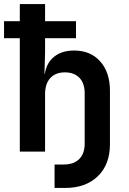

<svg xmlns="http://www.w3.org/2000/svg" viewBox="-20 -750 640 950"><path d="M250 180V64H295Q345 64 372 37Q399 10 399 -39V-288Q399 -338 373 -365Q347 -392 301 -392Q255 -392 229 -364Q203 -336 203 -284V0H78V-561H0V-645H78V-730H203V-645H356V-561H203V-490L200 -385H202Q210 -439 248 -469.5Q286 -500 347 -500Q428 -500 476 -446Q524 -392 524 -301V-36Q524 64 464 122Q404 180 302 180Z"/></svg>

Font: JetBrains Mono NL
Style: Bold
Weight: 700
Monospace: yes
Designer: Philipp Nurullin, Konstantin Bulenkov
Foundry: JetBrains
Version: Version 2.305; ttfautohint (v1.8.4.7-5d5b)